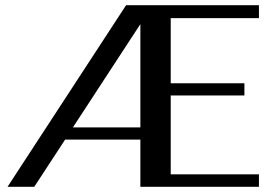

<svg xmlns="http://www.w3.org/2000/svg" viewBox="-20 -720 1046 740"><path d="M638 -650V-399H922V-352H638V-48H978V0H521V-182H231L112 0H9L466 -700H978V-650ZM521 -229V-627L261 -229Z"/></svg>

Font: Fahkwang Medium
Style: Regular
Weight: 500
Version: Version 1.000; ttfautohint (v1.6)